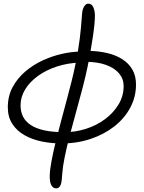

<svg xmlns="http://www.w3.org/2000/svg" viewBox="-20 -776 792 1056"><path d="M319 13Q262 13 209 2Q156 -9 114 -33Q72 -57 47.5 -95Q23 -133 23 -186Q23 -248 49.5 -297Q76 -346 119.5 -383Q163 -420 215.5 -444Q268 -468 321.5 -480Q375 -492 421 -492L423 -432Q354 -430 294 -410.5Q234 -391 189 -358.5Q144 -326 118.5 -284.5Q93 -243 93 -196Q93 -163 106 -136Q119 -109 147.5 -89.5Q176 -70 222 -59.5Q268 -49 335 -49Q395 -49 453 -67.5Q511 -86 557.5 -120.5Q604 -155 632 -201.5Q660 -248 660 -303Q660 -342 635 -372Q610 -402 563 -419Q516 -436 450 -436L471 -496Q524 -495 570.5 -484Q617 -473 652.5 -450.5Q688 -428 708 -393.5Q728 -359 728 -311Q728 -243 696.5 -184Q665 -125 609 -81Q553 -37 478.5 -12Q404 13 319 13ZM289 260Q272 260 262.5 243Q253 226 253.5 192Q254 158 264 106Q274 54 287.5 -0.5Q301 -55 316 -110.5Q331 -166 345.5 -220.5Q360 -275 373 -326Q386 -377 395 -423Q412 -506 419 -566Q426 -626 428.5 -663.5Q431 -701 433 -714Q437 -734 446 -745Q455 -756 465 -756Q485 -756 493.5 -735.5Q502 -715 502 -691Q502 -649 491 -575Q480 -501 463 -415Q451 -357 434 -291.5Q417 -226 398 -158.5Q379 -91 362.5 -27Q346 37 335 92Q325 141 322.5 178.5Q320 216 317 230Q315 241 308 250.5Q301 260 289 260Z"/></svg>

Font: Shantell Sans Light
Style: Italic
Weight: 300
Italic angle: -11°
Designer: Stephen Nixon, Anya Danilova, Shantell Martin
Foundry: Arrow Type
Version: Version 1.008;[ac192a2d6]